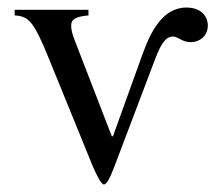

<svg xmlns="http://www.w3.org/2000/svg" viewBox="-20 -476 579 510"><path d="M280 -114H277L178 -370C172 -385 169 -398 169 -408C169 -425 181 -432 215 -435V-450H19V-435C57 -433 70 -418 110 -320L227 -33C234 -17 248 14 256 14C262 14 270 3 284 -34L389 -311C403 -348 416 -379 439 -379C453 -379 464 -364 486 -364C512 -364 532 -382 532 -408C532 -433 514 -456 475 -456C410 -456 378 -386 359 -333Z"/></svg>

Font: STIXGeneral
Style: Regular
Weight: 400
Designer: MicroPress Inc., with final additions and corrections provided by Coen Hoffman, Elsevier (retired)
Version: Version 1.1.0